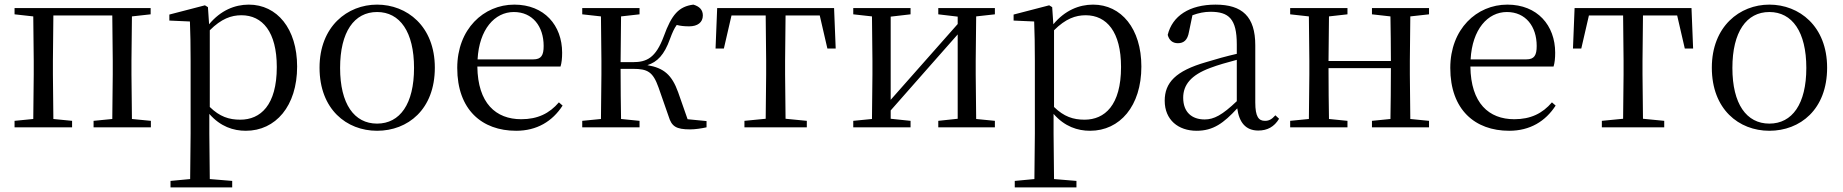

<svg xmlns="http://www.w3.org/2000/svg" viewBox="-20 -551 7977 831"><path d="M43 -489 124 -480 126 -288V-229L124 -36L43 -28V0H292V-28L211 -36L209 -229V-288L211 -484H466L468 -288V-229L466 -36L385 -28V0H633V-28L551 -36L549 -229V-288L551 -480L632 -489V-516H43Z M1044 15C1173 15 1266 -92 1266 -263C1266 -427 1179 -531 1057 -531C996 -531 935 -506 885 -446L880 -520L867 -528L713 -488V-462L802 -458C804 -408 805 -355 805 -287V27L803 224L718 232V260H985V232L888 224L886 27V-58C934 -3 990 15 1044 15ZM888 -420C938 -470 981 -485 1025 -485C1116 -485 1178 -413 1178 -261C1178 -95 1107 -33 1020 -33C971 -33 931 -46 888 -88Z M1612 15C1745 15 1862 -77 1862 -258C1862 -438 1741 -531 1612 -531C1484 -531 1363 -437 1363 -258C1363 -78 1480 15 1612 15ZM1612 -16C1513 -16 1452 -101 1452 -257C1452 -413 1513 -499 1612 -499C1711 -499 1772 -413 1772 -257C1772 -101 1711 -16 1612 -16Z M2214 15C2304 15 2371 -26 2415 -94L2399 -108C2358 -60 2307 -35 2236 -35C2126 -35 2048 -104 2046 -263H2406C2411 -279 2413 -299 2413 -323C2413 -441 2336 -531 2206 -531C2073 -531 1959 -425 1959 -257C1959 -76 2066 15 2214 15ZM2047 -294C2054 -424 2121 -499 2204 -499C2285 -499 2333 -437 2333 -352C2333 -312 2323 -294 2288 -294Z M2874 -47C2887 -4 2906 9 2967 9C2988 9 3016 5 3038 0V-27L2956 -35L2915 -152C2888 -227 2853 -257 2782 -269C2825 -283 2855 -313 2880 -383C2890 -410 2898 -428 2909 -443C2924 -439 2941 -437 2963 -437C2999 -437 3022 -454 3022 -484C3022 -508 3008 -523 2981 -531C2918 -523 2887 -488 2853 -394C2818 -300 2779 -282 2719 -282H2666L2668 -480L2748 -489V-516H2500V-489L2581 -480L2583 -288V-229L2581 -36L2500 -28V0H2748V-28L2668 -36C2667 -92 2666 -176 2666 -253H2720C2783 -253 2806 -240 2830 -173Z M3293 0H3472V-28L3380 -37L3378 -229V-288L3380 -484H3528L3561 -341H3597L3590 -516H3084L3077 -341H3113L3146 -484H3294L3296 -288V-229L3294 -37L3202 -28V0Z M4041 -489 4125 -479V-447L3965 -266L3835 -119V-479L3921 -489V-516H3673V-489L3754 -480L3756 -288V-229L3754 -36L3673 -28V0H3921V-28L3835 -37V-73L3990 -249L4125 -402V-37L4041 -28V0H4286V-28L4205 -36L4203 -229V-288L4205 -480L4286 -489V-516H4041Z M4698 15C4827 15 4920 -92 4920 -263C4920 -427 4833 -531 4711 -531C4650 -531 4589 -506 4539 -446L4534 -520L4521 -528L4367 -488V-462L4456 -458C4458 -408 4459 -355 4459 -287V27L4457 224L4372 232V260H4639V232L4542 224L4540 27V-58C4588 -3 4644 15 4698 15ZM4542 -420C4592 -470 4635 -485 4679 -485C4770 -485 4832 -413 4832 -261C4832 -95 4761 -33 4674 -33C4625 -33 4585 -46 4542 -88Z M5426 14C5465 14 5495 -2 5516 -37L5500 -52C5484 -34 5472 -28 5455 -28C5428 -28 5413 -45 5413 -108V-355C5413 -479 5357 -531 5241 -531C5128 -531 5054 -482 5034 -400C5040 -377 5055 -364 5078 -364C5103 -364 5120 -377 5126 -413L5141 -485C5168 -495 5193 -500 5219 -500C5298 -500 5333 -470 5333 -359V-318C5289 -308 5242 -295 5200 -282C5068 -244 5021 -193 5021 -115C5021 -32 5080 15 5159 15C5231 15 5276 -18 5335 -82C5343 -22 5371 14 5426 14ZM5333 -113C5270 -53 5234 -34 5194 -34C5138 -34 5101 -66 5101 -128C5101 -183 5134 -226 5218 -257C5252 -270 5292 -281 5333 -292Z M5918 -489 5998 -480C5999 -426 6000 -346 6000 -287H5730L5732 -480L5812 -489V-516H5564V-489L5645 -480L5647 -288V-229L5645 -36L5564 -28V0H5812V-28L5732 -36C5731 -92 5730 -177 5730 -256H6000C6000 -177 5999 -92 5998 -36L5918 -28V0H6165V-28L6084 -36L6082 -229V-288L6084 -480L6165 -489V-516H5918Z M6512 15C6602 15 6669 -26 6713 -94L6697 -108C6656 -60 6605 -35 6534 -35C6424 -35 6346 -104 6344 -263H6704C6709 -279 6711 -299 6711 -323C6711 -441 6634 -531 6504 -531C6371 -531 6257 -425 6257 -257C6257 -76 6364 15 6512 15ZM6345 -294C6352 -424 6419 -499 6502 -499C6583 -499 6631 -437 6631 -352C6631 -312 6621 -294 6586 -294Z M7004 0H7183V-28L7091 -37L7089 -229V-288L7091 -484H7239L7272 -341H7308L7301 -516H6795L6788 -341H6824L6857 -484H7005L7007 -288V-229L7005 -37L6913 -28V0Z M7638 15C7771 15 7888 -77 7888 -258C7888 -438 7767 -531 7638 -531C7510 -531 7389 -437 7389 -258C7389 -78 7506 15 7638 15ZM7638 -16C7539 -16 7478 -101 7478 -257C7478 -413 7539 -499 7638 -499C7737 -499 7798 -413 7798 -257C7798 -101 7737 -16 7638 -16Z"/></svg>

Font: Source Han Serif KR
Style: Regular
Weight: 400
Designer: Ryoko NISHIZUKA 西塚涼子 (kana & ideographs); Frank Grießhammer (Latin, Greek & Cyrillic); Wenlong ZHANG 张文龙 (bopomofo); San
Foundry: Adobe
Version: Version 2.001;hotconv 1.1.0;makeotfexe 2.6.0